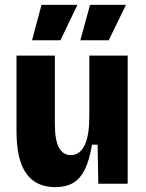

<svg xmlns="http://www.w3.org/2000/svg" viewBox="-20 -757 601 791"><path d="M208 14Q128 14 88 -42.5Q48 -99 48 -217V-528H206V-247Q206 -181 222.5 -149.5Q239 -118 272 -118Q291 -118 305.5 -129Q320 -140 329.5 -160.5Q339 -181 343.5 -210.5Q348 -240 348 -278V-528H506V-219V0H385L382 -161H359Q349 -99 330 -60Q311 -21 281.5 -3.5Q252 14 208 14ZM229 -591H112L151 -737H299ZM428 -591H311L351 -737H499Z"/></svg>

Font: Bricolage Grotesque SemiCondensed ExtraBold
Style: Regular
Weight: 800
Width: 4
Designer: Mathieu Triay
Foundry: Atelier Triay
Version: Version 1.001;gftools[0.9.33.dev8+g029e19f]